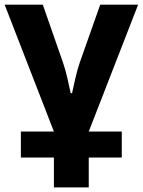

<svg xmlns="http://www.w3.org/2000/svg" viewBox="-20 -566 614 826"><path d="M574.2 -545.9 361.8 0H503.9V111.8H361.8V240.2H211.9V111.8H69.8V0H211.9L0 -545.9H164.1L250 -299.8Q260.7 -270 269.8 -230Q278.8 -189.9 284.2 -165H290Q295.4 -189.9 304.4 -230Q313.5 -270 324.2 -299.8L411.1 -545.9Z"/></svg>

Font: Open Sans
Style: Bold
Weight: 700
Designer: Monotype Design Team
Foundry: Monotype Imaging Inc.
Version: Version 3.000; ttfautohint (v1.8.4)